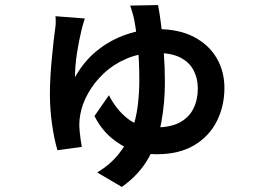

<svg xmlns="http://www.w3.org/2000/svg" viewBox="-20 -647 1040 758"><path d="M315 -574Q311 -562 307 -548.5Q303 -535 301 -525Q297 -508 292.5 -486Q288 -464 284 -438.5Q280 -413 278 -388Q276 -363 276 -342Q311 -405 363 -447Q415 -489 477.5 -510.5Q540 -532 602 -532Q687 -532 746 -501Q805 -470 835.5 -417.5Q866 -365 866 -300Q866 -229 836.5 -169.5Q807 -110 747.5 -74Q688 -38 597 -38Q549 -38 502.5 -54.5Q456 -71 417 -105Q378 -139 353 -189L410 -271Q439 -214 483.5 -179Q528 -144 594 -144Q653 -144 689.5 -163.5Q726 -183 743.5 -218Q761 -253 761 -298Q761 -337 744.5 -369Q728 -401 692.5 -419.5Q657 -438 597 -438Q533 -438 481 -416Q429 -394 390.5 -358Q352 -322 328 -279Q304 -236 297 -195Q295 -185 294 -174.5Q293 -164 293 -152Q293 -145 294.5 -128.5Q296 -112 298.5 -95Q301 -78 303 -67L207 -54Q194 -96 185.5 -156Q177 -216 177 -276Q177 -314 179.5 -352Q182 -390 185.5 -425Q189 -460 192 -488Q195 -516 198 -535Q200 -547 200 -560.5Q200 -574 199 -583ZM604 -627Q610 -597 616 -549Q622 -501 626.5 -442Q631 -383 631 -322Q631 -241 617 -165Q603 -89 566.5 -23.5Q530 42 461 91L364 34Q416 2 449 -39.5Q482 -81 499.5 -128.5Q517 -176 523.5 -227.5Q530 -279 530 -331Q530 -409 523.5 -471.5Q517 -534 509 -573Q506 -587 502 -599.5Q498 -612 494 -625Z"/></svg>

Font: Noto Sans SC Thin SemiBold
Style: Regular
Weight: 600
Version: Version 2.004-H2;hotconv 1.0.118;makeotfexe 2.5.65603